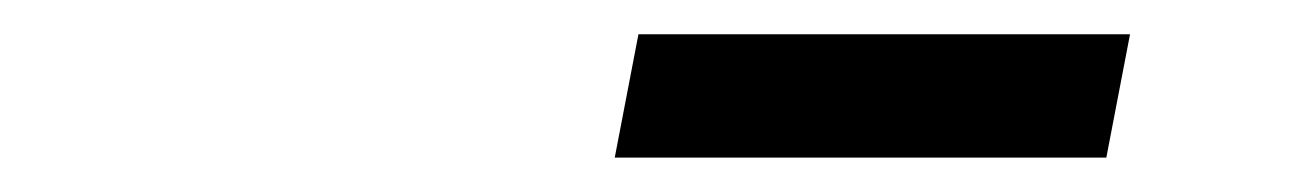

<svg xmlns="http://www.w3.org/2000/svg" viewBox="-20 -721 750 111"><path d="M619.6 -629.9H335.4L349.1 -701.2H633.3Z"/></svg>

Font: Aurulent Sans
Style: Italic
Weight: 400
Italic angle: -11°
Version: Version 2007.05.04